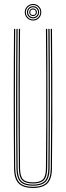

<svg xmlns="http://www.w3.org/2000/svg" viewBox="-20 -946 334 972"><path d="M147 5.5Q97.8 5.5 74.8 -17.1Q51.8 -39.8 51.2 -93.5Q50.2 -188.8 49.9 -278Q49.5 -367.2 49.5 -453.6Q49.5 -540 49.9 -626Q50.2 -712 51 -800H57Q56.2 -720.5 55.9 -627.8Q55.5 -535 55.5 -439.6Q55.5 -344.2 55.9 -255.5Q56.2 -166.8 57 -95.2Q57.8 -44.2 78.4 -22.2Q99 -0.2 147 -0.2Q195.2 -0.2 216 -22.2Q236.8 -44.2 237 -95.2Q237.8 -166 238.2 -251.2Q238.8 -336.5 238.8 -429.8Q238.8 -523 238.4 -617.4Q238 -711.8 237 -800H243.2Q244.2 -688.5 244.6 -574Q245 -459.5 244.8 -340Q244.5 -220.5 243 -93.5Q242.5 -39.5 219.4 -17Q196.2 5.5 147 5.5ZM147 -5.8Q103.2 -5.8 83.5 -25.5Q63.8 -45.2 63.2 -94.8Q62.5 -168.2 62 -254.1Q61.5 -340 61.5 -432.4Q61.5 -524.8 62 -618.2Q62.5 -711.8 63.2 -800H69.2Q68.5 -720 68.1 -627.8Q67.8 -535.5 67.8 -440.8Q67.8 -346 68.1 -257.1Q68.5 -168.2 69.2 -94.5Q69.8 -47.5 88.2 -29.5Q106.8 -11.5 147 -11.5Q187.5 -11.5 206 -29.4Q224.5 -47.2 224.8 -94.5Q225.5 -167.5 226 -253.4Q226.5 -339.2 226.5 -431.9Q226.5 -524.5 226 -618.1Q225.5 -711.8 224.8 -800H231Q231.8 -719.8 232.1 -627.5Q232.5 -535.2 232.5 -440.8Q232.5 -346.2 232.1 -257.4Q231.8 -168.5 231 -94.8Q230.8 -45.5 211 -25.6Q191.2 -5.8 147 -5.8ZM147 -17Q110 -17 93 -33.2Q76 -49.5 75.5 -94.2Q74.5 -189 74.1 -307.8Q73.8 -426.5 74 -553.6Q74.2 -680.8 75.5 -800H81.5Q80.8 -718.5 80.4 -628.4Q80 -538.2 80 -445.8Q80 -353.2 80.4 -263.8Q80.8 -174.2 81.5 -94Q82 -52.5 97.2 -37.6Q112.5 -22.8 147 -22.8Q181.8 -22.8 197 -37.6Q212.2 -52.5 212.5 -94Q213.8 -202.5 214.1 -320.5Q214.5 -438.5 214.1 -560Q213.8 -681.5 212.5 -800H218.8Q219.5 -720.5 219.9 -628Q220.2 -535.5 220.2 -440.1Q220.2 -344.8 219.9 -255.8Q219.5 -166.8 218.8 -94.2Q218.5 -49.2 201.2 -33.1Q184 -17 147 -17ZM147.2 -842Q135.8 -842 126.1 -847.6Q116.5 -853.2 110.9 -862.9Q105.2 -872.5 105.2 -884Q105.2 -895.8 110.9 -905.2Q116.5 -914.8 126.1 -920.4Q135.8 -926 147.2 -926Q159 -926 168.5 -920.4Q178 -914.8 183.6 -905.2Q189.2 -895.8 189.2 -884Q189.2 -872.5 183.6 -862.9Q178 -853.2 168.5 -847.6Q159 -842 147.2 -842ZM147.2 -847.5Q162.2 -847.5 173 -858.2Q183.8 -869 183.8 -884Q183.8 -899 173 -909.8Q162.2 -920.5 147.2 -920.5Q132.2 -920.5 121.5 -909.8Q110.8 -899 110.8 -884Q110.8 -869 121.5 -858.2Q132.2 -847.5 147.2 -847.5ZM147.2 -853.2Q134.2 -853.2 125.4 -862.1Q116.5 -871 116.5 -884Q116.5 -897 125.4 -905.9Q134.2 -914.8 147.2 -914.8Q160.2 -914.8 169.1 -905.9Q178 -897 178 -884Q178 -871 169.1 -862.1Q160.2 -853.2 147.2 -853.2ZM147.2 -858.8Q157.8 -858.8 165.1 -866.2Q172.5 -873.8 172.5 -884Q172.5 -894.5 165.1 -901.9Q157.8 -909.2 147.2 -909.2Q137 -909.2 129.5 -901.9Q122 -894.5 122 -884Q122 -873.8 129.5 -866.2Q137 -858.8 147.2 -858.8ZM147.2 -864.5Q139.2 -864.5 133.5 -870.2Q127.8 -876 127.8 -884Q127.8 -892 133.5 -897.8Q139.2 -903.5 147.2 -903.5Q155.2 -903.5 161 -897.8Q166.8 -892 166.8 -884Q166.8 -876 161 -870.2Q155.2 -864.5 147.2 -864.5ZM147.2 -870Q161.2 -870 161.2 -884Q161.2 -898 147.2 -898Q133.2 -898 133.2 -884Q133.2 -870 147.2 -870Z"/></svg>

Font: Big Shoulders Inline Display Thin ExtraLight
Style: Regular
Weight: 250
Version: Version 2.002